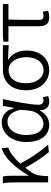

<svg xmlns="http://www.w3.org/2000/svg" viewBox="822 -1416 607 2292"><g transform="rotate(-90 1126.0 -270.5)"><path d="M456 9 545 0C462 -91 372 -226 319 -333C387 -408 450 -456 510 -476L503 -554C389 -523 265 -388 179 -236H174V-415C174 -462 172 -512 165 -540H84C93 -493 94 -438 94 -395V0H170V-28C172 -97 182 -154 214 -198C233 -225 251 -250 269 -273C322 -173 396 -60 456 9Z M782 13C853 13 911 -25 953 -99H957C954 -23 996 13 1058 13C1089 13 1110 6 1124 -1L1112 -63C1101 -59 1087 -55 1074 -55C1044 -55 1021 -75 1021 -112C1021 -213 1059 -396 1088 -540H1008L984 -407H981C952 -514 881 -554 812 -554C688 -554 576 -446 576 -260C576 -82 660 13 782 13ZM798 -56C711 -56 660 -131 660 -261C660 -408 738 -485 820 -485C871 -485 931 -459 961 -333L952 -230C946 -135 872 -56 798 -56Z M1434 13C1565 13 1668 -85 1668 -254C1668 -359 1627 -435 1559 -474V-478C1619 -478 1670 -475 1732 -470V-540H1438C1311 -540 1194 -454 1194 -264C1194 -86 1305 13 1434 13ZM1434 -55C1345 -55 1278 -135 1278 -264C1278 -404 1346 -472 1436 -472C1533 -472 1589 -373 1589 -261C1589 -134 1524 -55 1434 -55Z M2063 13C2095 13 2124 6 2144 -1L2132 -64C2115 -59 2097 -55 2080 -55C2049 -55 2034 -70 2034 -109C2034 -224 2035 -348 2038 -474H2224V-540H1850L1774 -535V-474H1958V-115C1958 -31 1985 13 2063 13Z"/></g></svg>

Font: Noto Sans KR DemiLight
Style: Regular
Weight: 350
Designer: Ryoko NISHIZUKA 西塚涼子 (kana, bopomofo & ideographs); Paul D. Hunt (Latin, Greek & Cyrillic); Sandoll Communications 산돌커뮤니
Foundry: Adobe
Version: Version 2.004;hotconv 1.0.118;makeotfexe 2.5.65603